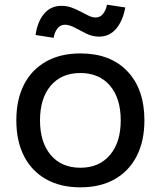

<svg xmlns="http://www.w3.org/2000/svg" viewBox="-20 -791 690 823"><path d="M324.5 12Q239 12 177.4 -22.8Q115.8 -57.5 82.9 -122Q50 -186.5 50 -275Q50 -364.5 82.9 -428.5Q115.8 -492.5 177.4 -527.2Q239 -562 324.6 -562Q453 -562 526 -485.5Q599 -409 599 -274.9Q599 -186.5 566 -122Q533 -57.5 471.5 -22.8Q410 12 324.5 12ZM324.5 -72Q405 -72 451.3 -126.6Q497.5 -181.1 497.5 -275.1Q497.5 -370 451.3 -424Q405 -478 324.5 -478Q243.6 -478 197.6 -423.9Q151.5 -369.8 151.5 -275Q151.5 -181 197.6 -126.5Q243.6 -72 324.5 -72ZM210 -629 132.5 -641Q140.5 -698 169 -732Q197.5 -766 243.5 -766Q266.5 -766 287 -758.5Q307.5 -751 326 -741Q344.5 -731 360.2 -723.5Q376 -716 389 -716Q409.5 -716 422 -732Q434.5 -748 438.5 -771L517 -759Q507 -702.5 478.2 -668.2Q449.5 -634 404.5 -634Q376 -634 349.8 -647Q323.5 -660 300.5 -672.5Q277.5 -685 258.5 -685Q238.5 -685 226 -668.8Q213.5 -652.5 210 -629Z"/></svg>

Font: Azeret Mono Thin
Style: Regular
Weight: 100
Designer: Martin Vácha
Foundry: Displaay
Version: Version 1.002